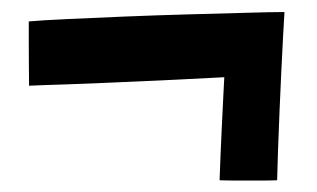

<svg xmlns="http://www.w3.org/2000/svg" viewBox="-20 -442 540 327"><path d="M464.5 -421.5Q463.5 -405 462 -377.8Q460.5 -350.5 459 -317.8Q457.5 -285 456 -250.8Q454.5 -216.5 453.5 -186.2Q452.5 -156 452 -135Q442 -134.5 423.2 -134.5Q404.5 -134.5 385.2 -134.5Q366 -134.5 354 -135Q354.5 -151 355.5 -175.5Q356.5 -200 357.8 -226.5Q359 -253 360.2 -275.8Q361.5 -298.5 362 -310.5Q326 -308.5 277.8 -306.2Q229.5 -304 180 -301.8Q130.5 -299.5 90 -298.2Q49.5 -297 29.5 -296Q29.5 -310 29.2 -330Q29 -350 29 -370.5Q29 -391 29 -405.5Q51 -407.5 94.2 -409.5Q137.5 -411.5 191.8 -413.8Q246 -416 300.2 -417.5Q354.5 -419 398.5 -420.2Q442.5 -421.5 464.5 -421.5Z"/></svg>

Font: Grandstander Thin SemiBold
Style: Regular
Weight: 600
Version: Version 1.200